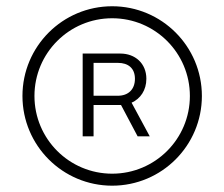

<svg xmlns="http://www.w3.org/2000/svg" viewBox="-20 -757 710 608"><path d="M335.2 -169C492.2 -169 619.3 -296.2 619.3 -453.1C619.3 -610.1 492.2 -737.2 335.2 -737.2C178.3 -737.2 51.1 -610.1 51.1 -453.1C51.1 -296.2 178.3 -169 335.2 -169ZM335.2 -207C199.2 -207 89.1 -317.1 89.1 -453.1C89.1 -589.1 199.2 -699.2 335.2 -699.2C471.2 -699.2 581.3 -589.1 581.3 -453.1C581.3 -317.1 471.2 -207 335.2 -207ZM241.8 -325.3H276.3V-424.4H359.7H363.3L415.8 -325.3H454.2L396.7 -431.8C424.7 -444.2 443.5 -471.6 443.5 -507.5C443.5 -556.5 407.7 -587.4 361.2 -587.4H241.8ZM276.3 -453.8V-557.9H353.7C385.7 -557.9 407.3 -541.2 407.3 -507.5C407.3 -473.7 386 -453.8 353.3 -453.8Z"/></svg>

Font: Karasuma Gothic
Style: Thin
Weight: 200
Designer: Rasmus Andersson / Ryoko Ishizuka
Foundry: rsms
Version: Version 1.00